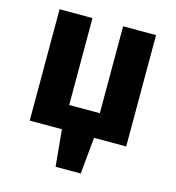

<svg xmlns="http://www.w3.org/2000/svg" viewBox="-108 -637 830 907"><g transform="rotate(15 307.5 -183.0)"><path d="M382.6 -544.6H543.6V0H386.2L369.2 179H246.2L229.2 0H71.8V-544.6H232.8V-119.5H382.6Z"/></g></svg>

Font: FiraCode Nerd Font Mono
Style: Bold
Weight: 700
Monospace: yes
Designer: Carrois Corporate, Edenspiekermann AG, Nikita Prokopov
Foundry: Carrois Corporate, Edenspiekermann AG, Nikita Prokopov
Version: Version 6.002;Nerd Fonts 3.3.0